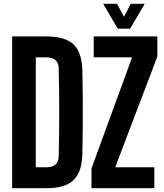

<svg xmlns="http://www.w3.org/2000/svg" viewBox="-20 -992 867 1012"><path d="M43.9 0V-800H224.3Q323.7 -800 368.1 -757.3Q412.5 -714.6 414.2 -616.7Q415.7 -539.3 416.2 -469.8Q416.7 -400.2 416.2 -330.8Q415.7 -261.4 414.2 -184.2Q412.5 -85.8 368 -42.9Q323.6 0 224 0ZM168.7 -110.3H224Q256.4 -110.3 272.7 -125.3Q288.9 -140.3 289.5 -169.7Q290.8 -227.7 291.5 -285.3Q292.1 -343 292.1 -400.5Q292.1 -458 291.5 -515.8Q290.8 -573.6 289.4 -631.2Q288.9 -660.2 272.7 -674.9Q256.4 -689.7 224.3 -689.7H168.7ZM462.1 0V-103.7L676.1 -689.7H474V-800H809.4V-694L587.3 -110.3H793.5V0ZM600.6 -840.9 523.8 -972.1H597.2L633.3 -903.4L669.2 -972.1H742.7L665.9 -840.9Z"/></svg>

Font: Big Shoulders Thin
Style: Regular
Weight: 100
Designer: Patric King
Foundry: XO Type Co
Version: Version 2.002